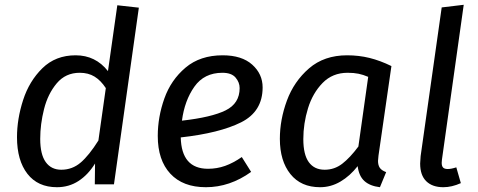

<svg xmlns="http://www.w3.org/2000/svg" viewBox="-20 -770 1996 802"><path d="M560 -738 456 0H376L377 -87Q348 -40 308 -14Q268 12 218 12Q138 12 94.5 -44Q51 -100 51 -197Q51 -273 76.5 -352Q102 -431 157 -485Q212 -539 296 -539Q379 -539 431 -473L470 -748ZM148 -190Q148 -125 171 -93Q194 -61 236 -61Q282 -61 317 -91Q352 -121 391 -183L422 -402Q401 -434 375 -450Q349 -466 313 -466Q254 -466 217 -422Q180 -378 164 -314.5Q148 -251 148 -190Z M735 -196Q738 -65 849 -65Q886 -65 920 -77Q954 -89 990 -114L1029 -52Q940 12 840 12Q744 12 691.5 -44.5Q639 -101 639 -202Q639 -281 666.5 -358.5Q694 -436 755 -487.5Q816 -539 910 -539Q990 -539 1033.5 -500Q1077 -461 1077 -405Q1077 -304 987 -259Q897 -214 735 -196ZM981 -402Q981 -426 964 -446Q947 -466 909 -466Q833 -466 792 -408Q751 -350 740 -266Q864 -280 922.5 -309Q981 -338 981 -402Z M1615 -494 1561 -120Q1559 -104 1559 -98Q1559 -80 1566.5 -69Q1574 -58 1593 -51L1567 12Q1525 7 1502 -14Q1479 -35 1474 -76Q1442 -35 1402 -11.5Q1362 12 1317 12Q1237 12 1193 -43Q1149 -98 1149 -190Q1149 -270 1178.5 -350Q1208 -430 1271 -484.5Q1334 -539 1430 -539Q1479 -539 1523.5 -528Q1568 -517 1615 -494ZM1247 -189Q1247 -124 1270 -92.5Q1293 -61 1336 -61Q1377 -61 1409.5 -86Q1442 -111 1477 -158L1518 -449Q1497 -458 1477.5 -462Q1458 -466 1432 -466Q1369 -466 1327.5 -423.5Q1286 -381 1266.5 -317.5Q1247 -254 1247 -189Z M1826 -103Q1825 -98 1825 -90Q1825 -76 1831 -70Q1837 -64 1850 -64Q1865 -64 1886 -71L1905 -5Q1867 12 1832 12Q1786 12 1760.5 -13Q1735 -38 1735 -87Q1735 -96 1737 -118L1825 -739L1917 -750Z"/></svg>

Font: Fira Sans
Style: Italic
Weight: 400
Italic angle: -8°
Designer: bBox Type GmbH & Carrois Corporate GbR & Edenspiekermann AG
Foundry: bBox Type GmbH & Carrois Corporate GbR & Edenspiekermann AG
Version: Version 4.301